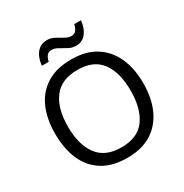

<svg xmlns="http://www.w3.org/2000/svg" viewBox="-206 -1074 1193 1244"><g transform="rotate(-30 390.5 -451.5)"><path d="M720 -358Q720 -247 682.5 -164.5Q645 -82 572 -36Q499 10 391 10Q280 10 206.5 -36Q133 -82 97 -165Q61 -248 61 -359Q61 -469 97 -551Q133 -633 206.5 -679Q280 -725 392 -725Q499 -725 572 -679.5Q645 -634 682.5 -551.5Q720 -469 720 -358ZM156 -358Q156 -223 213 -145.5Q270 -68 391 -68Q513 -68 569 -145.5Q625 -223 625 -358Q625 -493 569 -569.5Q513 -646 392 -646Q271 -646 213.5 -569.5Q156 -493 156 -358ZM207 -784Q213 -843 241.5 -877.5Q270 -912 317 -912Q347 -912 373.5 -897.5Q400 -883 424 -869Q448 -855 469 -855Q492 -855 504.5 -869.5Q517 -884 524 -913H574Q568 -855 540 -820Q512 -785 465 -785Q437 -785 410.5 -799Q384 -813 359.5 -827.5Q335 -842 313 -842Q289 -842 277 -827.5Q265 -813 258 -784Z"/></g></svg>

Font: Noto IKEA Simplified Chinese
Style: Regular
Weight: 400
Designer: Monotype Design Team
Foundry: Monotype Imaging Inc.
Version: Version 1.100